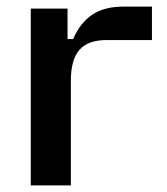

<svg xmlns="http://www.w3.org/2000/svg" viewBox="-20 -560 505 580"><path d="M73 -534H184V-442H201Q222 -491 258.5 -515.5Q295 -540 352 -540H439V-439H302Q246 -439 220 -409.5Q194 -380 194 -315V0H73Z"/></svg>

Font: Mozilla Text BETA SemiBold
Style: Regular
Weight: 600
Designer: Studio DRAMA
Foundry: Studio DRAMA
Version: Version 0.100